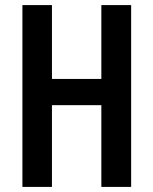

<svg xmlns="http://www.w3.org/2000/svg" viewBox="-20 -734 602 754"><path d="M495 0H378V-321H184V0H68V-714H184V-424H378V-714H495Z"/></svg>

Font: Noto Sans Khmer UI ExtraCondensed SemiBold
Style: Regular
Weight: 600
Width: 2
Designer: Danh Hong and the Monotype Design Team
Foundry: Monotype Imaging Inc.
Version: Version 2.002; ttfautohint (v1.8.4.7-5d5b)